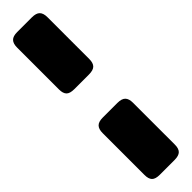

<svg xmlns="http://www.w3.org/2000/svg" viewBox="-327 -707 903 903"><g transform="rotate(-45 124.0 -255.5)"><path d="M23 -400V-679Q23 -705 35 -717.5Q47 -730 75 -730H172Q201 -730 213 -717.5Q225 -705 225 -679V-400Q225 -374 213 -362Q201 -350 172 -350H75Q46 -350 34.5 -362Q23 -374 23 -400ZM23 169V-110Q23 -136 35 -148.5Q47 -161 75 -161H172Q201 -161 213 -148.5Q225 -136 225 -110V169Q225 195 213 207Q201 219 172 219H75Q46 219 34.5 207Q23 195 23 169Z"/></g></svg>

Font: Mitr SemiBold
Style: Regular
Weight: 600
Designer: Thanarat Vachiruckul
Foundry: Cadson Demak
Version: Version 1.002